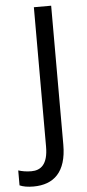

<svg xmlns="http://www.w3.org/2000/svg" viewBox="-127 -748 443 973"><g transform="rotate(-5 94.0 -261.5)"><path d="M3 191C107 191 172 132 172 -7V-714H84V-5C84 86 47 113 -1 113C-26 113 -48 109 -67 103V179C-49 187 -26 191 3 191Z"/></g></svg>

Font: Noto Sans Gujarati UI SemiCondensed
Style: Regular
Weight: 400
Width: 4
Designer: Jelle Bosma - Monotype Design Team, Universal Thirst
Foundry: Monotype Imaging Inc.
Version: Version 2.106